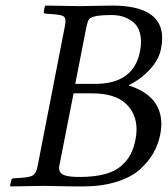

<svg xmlns="http://www.w3.org/2000/svg" viewBox="-20 -667 602 689"><path d="M290 -570 250 -366H321Q459 -366 482 -481Q486 -500 486 -516Q486 -567 455 -590Q424 -613 382 -613Q340 -613 321.5 -608.5Q303 -604 298.5 -596.5Q294 -589 290 -570ZM244 -332 194 -78Q192 -69 192 -64Q192 -47 208 -39.5Q224 -32 265 -32Q318 -32 355.5 -42Q393 -52 415 -71.5Q437 -91 448.5 -113Q460 -135 466 -165Q470 -184 470 -202Q470 -260 430.5 -296Q391 -332 310 -332ZM20 -19Q22 -27 28 -27L57 -29Q89 -31 99.5 -38.5Q110 -46 115 -71L213 -574Q215 -585 215 -592Q215 -605 206 -609.5Q197 -614 171 -616L143 -618Q137 -618 137 -625L141 -645L144 -647Q234 -645 265 -645Q285 -645 325.5 -646Q366 -647 382 -647Q562 -647 562 -530Q562 -513 558 -493Q551 -454 518 -418Q485 -382 443 -362V-360Q559 -323 559 -221Q559 -204 555 -184Q548 -149 530.5 -118Q513 -87 482 -59Q451 -31 398 -14.5Q345 2 277 2Q228 2 190.5 1Q153 0 140 0Q108 0 18 2L16 0Z"/></svg>

Font: Linux Libertine O
Style: Italic
Weight: 400
Italic angle: -12°
Designer: Philipp H. Poll
Foundry: Philipp H. Poll
Version: Version 5.1.6